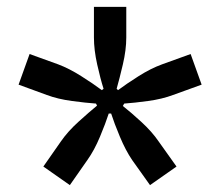

<svg xmlns="http://www.w3.org/2000/svg" viewBox="-20 -630 640 558"><path d="M183 -92 106 -146 157 -219Q177 -248 208.5 -276.5Q240 -305 262 -323L259 -329Q230 -331 189 -336.5Q148 -342 116 -354L34 -384L66 -473L149 -443Q181 -431 216.5 -408.5Q252 -386 276 -368L281 -372Q272 -400 262.5 -442.5Q253 -485 253 -521V-610H347V-521Q347 -485 337 -442.5Q327 -400 319 -372L323 -368Q347 -386 382.5 -408.5Q418 -431 451 -443L534 -473L566 -384L483 -354Q451 -342 410.5 -336.5Q370 -331 341 -329L337 -322Q360 -304 391 -275.5Q422 -247 441 -219L493 -146L416 -92L364 -165Q345 -193 328.5 -232.5Q312 -272 303 -300H296Q287 -272 270.5 -232.5Q254 -193 234 -165Z"/></svg>

Font: Tiny Medium
Style: Regular
Weight: 500
Monospace: yes
Designer: Philipp Nurullin, Konstantin Bulenkov
Foundry: JetBrains
Version: Version 2.251; ttfautohint (v1.8.4.7-5d5b)